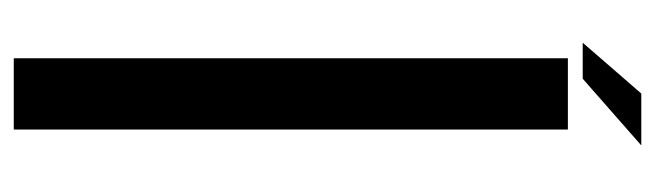

<svg xmlns="http://www.w3.org/2000/svg" viewBox="-348 -580 929 272"><g transform="rotate(90 116.0 -444.5)"><path d="M63 0H164V-785H63ZM41 -806H92L186.5 -889H113Z"/></g></svg>

Font: Anybody UltraCondensed Thin
Style: Regular
Weight: 400
Version: Version 1.111